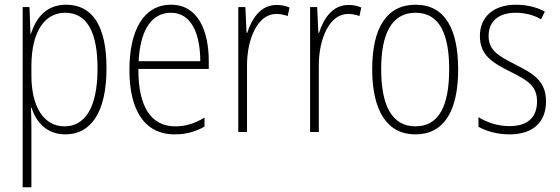

<svg xmlns="http://www.w3.org/2000/svg" viewBox="-20 -559 2370 813"><path d="M260 -539C174 -539 132 -481 111 -416H109L105 -529H76V234H113V-16C113 -48 112 -79 111 -102H114C132 -45 175 10 257 10C364 10 431 -82 431 -270C431 -450 371 -539 260 -539ZM256 -505C349 -505 393 -422 393 -269C393 -95 335 -24 253 -24C168 -24 113 -103 113 -239V-284C114 -417 164 -505 256 -505Z M704 -539C586 -539 528 -427 528 -263C528 -98 588 10 720 10C769 10 809 -2 846 -23V-61C802 -35 766 -24 722 -24C618 -24 565 -110 566 -267H864V-300C864 -428 819 -539 704 -539ZM704 -505C791 -505 828 -415 828 -300H567C574 -437 625 -505 704 -505Z M1151 -538C1082 -538 1045 -477 1027 -420H1024L1019 -529H989V0H1026V-283C1026 -393 1070 -500 1150 -500C1168 -500 1185 -496 1198 -491L1206 -527C1189 -535 1170 -538 1151 -538Z M1455 -538C1386 -538 1349 -477 1331 -420H1328L1323 -529H1293V0H1330V-283C1330 -393 1374 -500 1454 -500C1472 -500 1489 -496 1502 -491L1510 -527C1493 -535 1474 -538 1455 -538Z M1920 -265C1920 -433 1866 -539 1740 -539C1618 -539 1556 -442 1556 -266C1556 -90 1619 10 1739 10C1860 10 1920 -89 1920 -265ZM1594 -266C1594 -419 1640 -505 1740 -505C1843 -505 1882 -411 1882 -266C1882 -108 1837 -24 1739 -24C1640 -24 1594 -112 1594 -266Z M2292 -130C2292 -220 2233 -249 2160 -287C2089 -323 2049 -346 2049 -407C2049 -471 2094 -505 2164 -505C2202 -505 2243 -495 2271 -477L2287 -510C2254 -528 2212 -539 2165 -539C2066 -539 2012 -484 2012 -407C2012 -323 2068 -292 2144 -254C2213 -219 2254 -196 2254 -130C2254 -64 2217 -25 2137 -25C2089 -25 2042 -40 2006 -63V-22C2035 -6 2081 10 2137 10C2240 10 2292 -44 2292 -130Z"/></svg>

Font: Noto Sans Myanmar UI Condensed ExtraLight
Style: Regular
Weight: 200
Width: 3
Designer: Monotype Design Team
Foundry: Monotype Imaging Inc.
Version: Version 2.103